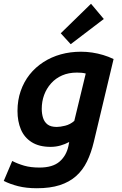

<svg xmlns="http://www.w3.org/2000/svg" viewBox="-46 -813 647 1021"><path d="M150 188Q94 188 50.5 177Q7 166 -26 149L19 43Q48 58 82.5 68Q117 78 164 78Q234 78 270.5 46.5Q307 15 318 -37L322 -58Q300 -46 275 -39Q250 -32 223 -32Q162 -32 122.5 -57Q83 -82 65 -125Q47 -168 47 -223Q47 -280 64 -329Q81 -378 111.5 -416.5Q142 -455 184.5 -482.5Q227 -510 277.5 -524Q328 -538 385 -538Q415 -538 444.5 -533.5Q474 -529 502.5 -520.5Q531 -512 558 -499L453 -59Q439 0 416.5 46Q394 92 358.5 123.5Q323 155 272 171.5Q221 188 150 188ZM256 -138Q274 -138 300.5 -144.5Q327 -151 349 -170L410 -422Q399 -425 387.5 -426Q376 -427 363 -427Q319 -427 284.5 -412Q250 -397 225.5 -369.5Q201 -342 188.5 -307.5Q176 -273 176 -234Q176 -208 183 -186Q190 -164 207 -151Q224 -138 256 -138ZM330 -578 277 -636 438 -793 506 -712Z"/></svg>

Font: Ubuntu Sans
Style: Bold Italic
Weight: 700
Italic angle: -13.5°
Designer: Dalton Maag Ltd
Foundry: Dalton Maag Ltd
Version: Version 1.006